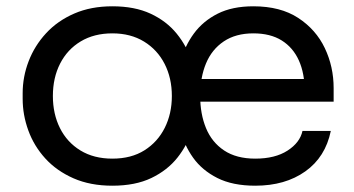

<svg xmlns="http://www.w3.org/2000/svg" viewBox="-20 -572 1124 610"><path d="M337 18Q267 18 213.5 -5.5Q160 -29 124 -68.5Q88 -108 70 -157.5Q52 -207 52 -258V-276Q52 -328 71 -377.5Q90 -427 126.5 -466.5Q163 -506 216 -529Q269 -552 337 -552Q408 -552 458.5 -528.5Q509 -505 541.5 -465Q574 -425 589.5 -376Q605 -327 605 -277H541Q541 -328 554 -377Q567 -426 596 -465.5Q625 -505 671.5 -528.5Q718 -552 785 -552Q871 -552 927.5 -515Q984 -478 1012 -419Q1040 -360 1040 -292V-249H608V-321H970L948 -282Q948 -339 929.5 -380Q911 -421 875 -443.5Q839 -466 785 -466Q729 -466 691 -440.5Q653 -415 634.5 -370.5Q616 -326 616 -267Q616 -210 634.5 -165Q653 -120 692 -94Q731 -68 791 -68Q854 -68 893.5 -93.5Q933 -119 941 -156H1031Q1014 -73 950 -27.5Q886 18 791 18Q719 18 670.5 -6.5Q622 -31 593.5 -71Q565 -111 553 -160Q541 -209 541 -257H605Q605 -209 590.5 -160.5Q576 -112 544 -71.5Q512 -31 461 -6.5Q410 18 337 18ZM337 -68Q397 -68 439 -94.5Q481 -121 503.5 -166Q526 -211 526 -267Q526 -324 503 -369Q480 -414 437.5 -440Q395 -466 337 -466Q279 -466 236.5 -440.5Q194 -415 171 -370Q148 -325 148 -267Q148 -210 170.5 -165Q193 -120 235.5 -94Q278 -68 337 -68Z"/></svg>

Font: Sora Variable
Style: Regular
Weight: 400
Designer: Jonathan Barnbrook, Julián Moncada
Foundry: Barnbrook Fonts
Version: Version 2.000